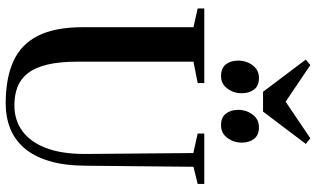

<svg xmlns="http://www.w3.org/2000/svg" viewBox="-254 -930 1194 727"><g transform="rotate(90 343.5 -567.0)"><path d="M372.5 9Q277 9 212.8 -20Q148.5 -49 116 -113.2Q83.5 -177.5 83.5 -282.5V-702L12.5 -718V-743H295V-718L214 -702V-263Q214 -193.5 225.5 -147.2Q237 -101 258.5 -74Q280 -47 310.5 -35.5Q341 -24 379.5 -24Q435 -24 476.2 -53.8Q517.5 -83.5 540.5 -142.8Q563.5 -202 563.5 -291L560 -701.5L486 -718V-743H677V-718L612 -702L608 -294Q607.5 -212.5 590 -155Q572.5 -97.5 541 -61.2Q509.5 -25 466.5 -8Q423.5 9 372.5 9ZM267.5 -806.5Q238.5 -806.5 224.2 -824.8Q210 -843 210 -871.5Q210 -902.5 227.8 -926.2Q245.5 -950 275 -950H276Q305.5 -950 319.5 -931.5Q333.5 -913 333.5 -885Q333.5 -854.5 316 -830.5Q298.5 -806.5 268.5 -806.5ZM454 -806.5Q425 -806.5 410.8 -824.8Q396.5 -843 396.5 -871.5Q396.5 -902.5 414.5 -926.2Q432.5 -950 462 -950H463Q492 -950 506.2 -931.5Q520.5 -913 520.5 -885Q520.5 -854.5 502.8 -830.5Q485 -806.5 455 -806.5ZM328 -965.5 206 -1127.5 227 -1144.5 365.5 -1051 504 -1144.5 525.5 -1127.5 403 -965.5Z"/></g></svg>

Font: Merriweather 120pt SemiBold
Style: Regular
Weight: 600
Version: Version 2.100